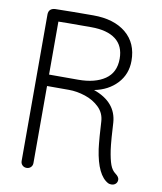

<svg xmlns="http://www.w3.org/2000/svg" viewBox="-89 -877 808 960"><g transform="rotate(10 314.5 -396.5)"><path d="M572 -17Q572 -4 563.5 4Q555 12 542 12Q532 12 526 9Q468 -21 449 -151Q446 -173 442.5 -217Q439 -261 438 -288Q436 -331 406.5 -360Q377 -389 334.5 -403Q292 -417 251 -417H140V-26Q140 -13 131.5 -4.5Q123 4 110 4Q97 4 88.5 -4.5Q80 -13 80 -26V-769Q80 -785 88.5 -793.5Q97 -802 113 -803Q147 -804 207.5 -804.5Q268 -805 307 -805Q412 -805 473 -754.5Q534 -704 534 -614Q534 -546 490 -499Q446 -452 375 -438Q491 -397 498 -294Q499 -267 502.5 -222Q506 -177 509 -157Q516 -110 525.5 -84Q535 -58 553 -45Q572 -31 572 -17ZM140 -475H288Q373 -475 423.5 -509.5Q474 -544 474 -614Q474 -679 431 -712Q388 -745 307 -745Q156 -745 140 -744Z"/></g></svg>

Font: Tsukimi Rounded
Style: Regular
Weight: 400
Designer: Takashi Funayama
Foundry: Takashi Funayama
Version: Version 1.032; ttfautohint (v1.8.3)